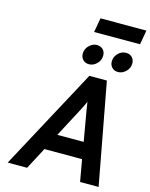

<svg xmlns="http://www.w3.org/2000/svg" viewBox="-154 -1186 1001 1281"><g transform="rotate(15 347.0 -545.0)"><path d="M27.5 0 404 -700H525L655.5 0H527.5L501 -150.5H241L161.5 0ZM299.5 -264.5H481.5L445.5 -472Q444 -482 440.8 -501.5Q437.5 -521 436.5 -529.5Q433 -520.5 424.2 -502.5Q415.5 -484.5 410 -474ZM581.5 -774Q555 -774 539.2 -790.8Q523.5 -807.5 523.5 -831.5Q523.5 -864.5 547.2 -888.2Q571 -912 601 -912Q628 -912 643.8 -895.5Q659.5 -879 659.5 -854.5Q659.5 -821 635.2 -797.5Q611 -774 581.5 -774ZM380.5 -774Q354.5 -774 338.8 -790.8Q323 -807.5 323 -831.5Q323 -865 347.2 -888.5Q371.5 -912 399.5 -912Q427 -912 442.8 -895.5Q458.5 -879 458.5 -854.5Q458.5 -821 434.5 -797.5Q410.5 -774 380.5 -774ZM359 -991 376.5 -1090H693.5L676 -991Z"/></g></svg>

Font: Overpass
Style: Bold Italic
Weight: 700
Italic angle: -10°
Designer: Delve Withrington, Dave Bailey, Thomas Jockin
Foundry: Delve Fonts LLC
Version: Version 4.000; ttfautohint (v1.8.3)